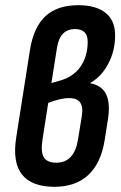

<svg xmlns="http://www.w3.org/2000/svg" viewBox="-20 -711 465 739"><path d="M189.5 8Q102.2 8 64.8 -39.1Q27.5 -86.1 42.3 -181.3L95.5 -519.8Q109.7 -606.9 155.2 -648.9Q200.6 -691 281.3 -691Q349.8 -691 386.5 -661.4Q423.1 -631.8 423.1 -575.3Q423.1 -516.2 397.2 -466.5Q371.3 -416.8 327.9 -392L327.5 -390.6Q371.3 -382.4 388.1 -348.8Q404.9 -315.3 395.9 -254.6L382.9 -171.9Q368.9 -83.4 320 -37.7Q271 8 189.5 8ZM196.5 -84.7Q266.2 -84.7 280.3 -174.5L294.9 -264Q300.7 -299.3 288.5 -316.4Q276.2 -333.5 246 -333.5Q229.9 -333.5 209.9 -328.9Q189.8 -324.3 165.6 -314.9L143.9 -175.9Q135.9 -126.8 148.6 -105.8Q161.4 -84.7 196.5 -84.7ZM177.9 -391.3 206.4 -399.4Q261.4 -413.8 289.4 -453.9Q317.5 -494.1 317.5 -550.2Q317.5 -599.1 268.9 -599.1Q239.7 -599.1 222.3 -581.3Q205 -563.6 199.2 -526.1Z"/></svg>

Font: Sofia Sans Condensed
Style: Italic
Weight: 400
Italic angle: -9°
Designer: Botio Nikoltchev, Ani Petrova
Foundry: lettersoup
Version: Version 4.101